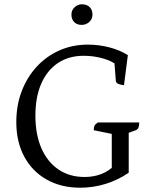

<svg xmlns="http://www.w3.org/2000/svg" viewBox="-20 -863 720 895"><path d="M354 12Q265 12 197.5 -26Q130 -64 93 -133Q56 -202 56 -294Q56 -372 81 -437.5Q106 -503 151 -552Q196 -601 257 -628Q318 -655 390 -655Q440 -655 489 -642.5Q538 -630 576 -606L558 -466Q539 -468 530 -472.5Q521 -477 520 -486L513 -576L526 -558Q504 -578 460.5 -590.5Q417 -603 370 -603Q301 -603 250.5 -569.5Q200 -536 172.5 -473.5Q145 -411 145 -324Q145 -236 173 -172Q201 -108 252.5 -73Q304 -38 374 -38Q460 -38 515 -93L501 -61V-259L515 -236L417 -256Q417 -270 421 -277.5Q425 -285 436 -292H629Q629 -276 625.5 -268Q622 -260 613 -256L561 -237L580 -260V-58Q531 -24 473 -6Q415 12 354 12ZM361 -747Q338 -747 325.5 -760.5Q313 -774 313 -795Q313 -816 328 -829.5Q343 -843 361 -843Q385 -843 398 -830Q411 -817 411 -795Q411 -774 396 -760.5Q381 -747 361 -747Z"/></svg>

Font: Pitagon Serif
Style: Regular
Weight: 400
Designer: Travis Tran
Foundry: Pitagon
Version: Version 1.000;gftools[0.9.26]